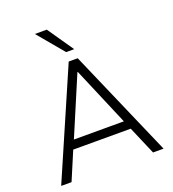

<svg xmlns="http://www.w3.org/2000/svg" viewBox="-163 -1060 1066 1184"><g transform="rotate(-20 369.5 -468.0)"><path d="M34 0 340 -705H399L706 0H637L550 -203L586 -185H153L188 -203L102 0ZM368 -625 200 -229 176 -242H562L539 -229L371 -625ZM345 -765 202 -936H280L398 -765Z"/></g></svg>

Font: Nunito Sans 10pt Light
Style: Regular
Weight: 300
Designer: Vernon Adams
Foundry: Vernon Adams
Version: Version 3.101;gftools[0.9.27]